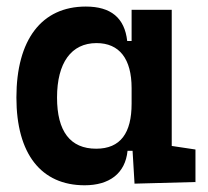

<svg xmlns="http://www.w3.org/2000/svg" viewBox="-20 -547 626 577"><path d="M234.4 9.8C307.6 9.8 356.4 -24.9 363.3 -93.8H378.4L384.3 4.9L567.4 0V-97.7L496.1 -108.4V-517.6H375.5V-423.8H362.3C354.5 -493.2 313.5 -527.3 237.8 -527.3C105 -527.3 29.3 -427.7 29.3 -253.9C29.3 -84 104 9.8 234.4 9.8ZM375.5 -235.4C375.5 -147.5 342.3 -100.1 269 -100.1C191.4 -100.1 151.4 -151.9 151.4 -253.9C151.4 -358.4 194.3 -417.5 270 -417.5C338.9 -417.5 375.5 -370.1 375.5 -282.2Z"/></svg>

Font: Cascadia Mono SemiBold
Style: Regular
Weight: 600
Monospace: yes
Designer: Aaron Bell
Foundry: Saja Typeworks
Version: Version 2404.023